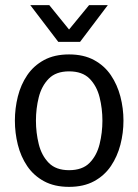

<svg xmlns="http://www.w3.org/2000/svg" viewBox="-20 -720 538 748"><path d="M38 -250Q38 -298 49.5 -344Q61 -390 86 -427Q111 -464 151.5 -486Q192 -508 249 -508Q306 -508 346.5 -486Q387 -464 412 -427Q437 -390 449 -344Q461 -298 461 -250Q461 -202 449 -156Q437 -110 412 -73Q387 -36 346.5 -14Q306 8 249 8Q192 8 151.5 -14Q111 -36 86 -73Q61 -110 49.5 -156Q38 -202 38 -250ZM120 -250Q120 -203 131 -158.5Q142 -114 170 -85.5Q198 -57 249 -57Q301 -57 329 -85.5Q357 -114 368 -158.5Q379 -203 379 -250Q379 -297 368 -341Q357 -385 329 -413.5Q301 -442 249 -442Q198 -442 170 -413.5Q142 -385 131 -341Q120 -297 120 -250ZM400 -700 292 -557H207L98 -700H172L249 -605L327 -700Z"/></svg>

Font: Epunda Sans
Style: Regular
Weight: 400
Designer: Simon Atzbach
Foundry: typofactur
Version: Version 2.204; ttfautohint (v1.8.4.7-5d5b)